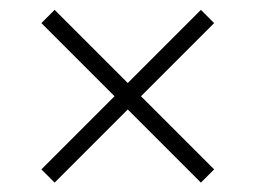

<svg xmlns="http://www.w3.org/2000/svg" viewBox="-20 -580 531 399"><path d="M93.5 -200.5 66 -228 218 -380 66 -532 93.5 -559.5 245.5 -407.5 397.5 -559.5 425 -532 273 -380 425 -228 397.5 -200.5 245.5 -352.5Z"/></svg>

Font: Encode Sans SC ExtraLight
Style: Regular
Weight: 250
Designer: Multiple Designers
Foundry: Impallari Type
Version: Version 3.002